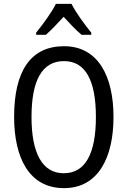

<svg xmlns="http://www.w3.org/2000/svg" viewBox="-20 -963 659 993"><path d="M350 -943H269C248 -900 204 -840 167 -794V-783H217C244 -806 277 -841 309 -876C341 -841 372 -808 402 -783H452V-794C418 -836 372 -898 350 -943ZM567 -358C567 -568 488 -724 311 -724C139 -724 53 -596 53 -359C53 -151 128 10 311 10C488 10 567 -148 567 -358ZM143 -358C143 -546 197 -647 311 -647C422 -647 476 -547 476 -358C476 -168 421 -67 310 -67C199 -67 143 -170 143 -358Z"/></svg>

Font: Noto Sans Khmer UI Condensed
Style: Regular
Weight: 400
Width: 3
Designer: Danh Hong and the Monotype Design Team
Foundry: Monotype Imaging Inc.
Version: Version 2.002